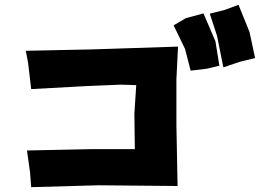

<svg xmlns="http://www.w3.org/2000/svg" viewBox="-20 -814 1087 803"><path d="M706.1 -708 753.9 -609.4 777.3 -518.6 843.8 -526.4 897.5 -539.1 880.9 -641.6 831.1 -757.8 757.8 -738.3ZM857.4 -756.8 887.7 -664.1 914.1 -532.2 983.4 -555.7 1046.9 -571.3 1023.4 -680.7 977.5 -793.9 919.9 -772.5ZM87.9 -601.6 97.7 -549.8 110.4 -441.4 343.8 -454.1 484.4 -460 549.8 -458 542 -338.9 543.9 -190.4H365.2L92.8 -184.6L105.5 -94.7L110.4 -31.2L390.6 -39.1L722.7 -36.1L717.8 -289.1V-482.4L724.6 -619.1L365.2 -607.4L178.7 -603.5Z"/></svg>

Font: MaokenAssortedSans-Lite
Style: Lite
Weight: 400
Version: Version 1.400